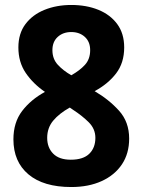

<svg xmlns="http://www.w3.org/2000/svg" viewBox="-20 -743 574 773"><path d="M267 -723Q328 -723 376 -703.5Q424 -684 452 -646Q480 -608 480 -552Q480 -490 447.5 -447.5Q415 -405 361 -376Q419 -342 459.5 -297Q500 -252 500 -185Q500 -125 471 -81.5Q442 -38 389.5 -14Q337 10 267 10Q155 10 94.5 -41Q34 -92 34 -182Q34 -250 69 -296Q104 -342 161 -373Q113 -406 83.5 -449.5Q54 -493 54 -552Q54 -608 82.5 -646Q111 -684 159.5 -703.5Q208 -723 267 -723ZM267 -614Q234 -614 212.5 -594.5Q191 -575 191 -541Q191 -506 212.5 -482.5Q234 -459 267 -440Q301 -459 322 -482Q343 -505 343 -541Q343 -575 321.5 -594.5Q300 -614 267 -614ZM170 -188Q170 -149 194 -124.5Q218 -100 265 -100Q315 -100 339.5 -124Q364 -148 364 -188Q364 -224 337.5 -250.5Q311 -277 274 -301L261 -310Q218 -286 194 -257Q170 -228 170 -188Z"/></svg>

Font: Noto Sans Armenian SemiCondensed
Style: Bold
Weight: 700
Width: 4
Designer: Monotype Design Team
Foundry: Monotype Imaging Inc.
Version: Version 2.008; ttfautohint (v1.8.4.7-5d5b)